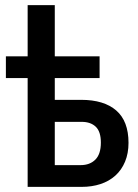

<svg xmlns="http://www.w3.org/2000/svg" viewBox="-20 -746 540 750"><path d="M3 -441V-526H88V-726H194V-526H369V-441H194V-356H297Q386 -356 434 -314.5Q482 -273 482 -188Q482 -147 468.5 -114.5Q455 -82 430.5 -60Q406 -38 372.5 -27Q339 -16 299 -16H88V-441ZM295 -101Q331 -101 352.5 -122.5Q374 -144 374 -189Q374 -232 354 -251Q334 -270 299 -270H194V-101Z"/></svg>

Font: D2Coding
Style: Bold
Weight: 700
Monospace: yes
Designer: Yong-Rak Park; Jeong-Hwan Yoon; Sang-Min Lee;
Foundry: NHN Corporation
Version: Version 1.3.2; Build 20180524